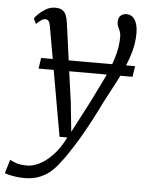

<svg xmlns="http://www.w3.org/2000/svg" viewBox="-105 -612 706 906"><g transform="rotate(5 248.0 -159.0)"><path d="M102.5 -474.5Q99 -495 93 -501.5Q87 -508 78.5 -508Q69 -508 59.2 -501.5Q49.5 -495 35.5 -481.5L23.5 -507Q27 -513 41 -527.2Q55 -541.5 75.5 -553.8Q96 -566 119.5 -566Q142 -566 154.2 -557.8Q166.5 -549.5 172.2 -534.5Q178 -519.5 180.5 -499Q187 -452.5 193.5 -405.8Q200 -359 206.2 -312.2Q212.5 -265.5 219 -218.8Q225.5 -172 232 -125.5L246 11L327 -144.5Q346.5 -185.5 366 -224Q385.5 -262.5 401.5 -300.5Q417.5 -338.5 427.2 -377.2Q437 -416 437 -457Q437 -471.5 432.5 -482.2Q428 -493 423.5 -502.8Q419 -512.5 419 -523.5Q419 -545.5 430.2 -555.2Q441.5 -565 457.5 -565Q475 -565 487 -554.8Q499 -544.5 505.5 -525Q512 -505.5 512 -477.5Q512 -422 491 -362.5Q470 -303 440.8 -247Q411.5 -191 387 -145.5Q364.5 -99 343.5 -59Q322.5 -19 303.2 14.5Q284 48 267 75Q250 102 235.5 122.8Q221 143.5 209 158Q196 177.5 174.2 198.2Q152.5 219 120.2 233.2Q88 247.5 43 247.5Q21.5 247.5 -6.2 243.2Q-34 239 -49 232L-29.5 167.5Q-22 172 -1.8 179.8Q18.5 187.5 53 187.5Q78 187.5 108.5 173Q139 158.5 170.8 126Q202.5 93.5 230 39H193ZM519 -324 511.5 -273H66.5L74 -324Z"/></g></svg>

Font: Merriweather Light 18pt Light
Style: Italic
Weight: 300
Italic angle: -7.8°
Version: Version 2.101